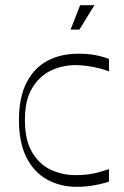

<svg xmlns="http://www.w3.org/2000/svg" viewBox="-20 -704 477 740"><path d="M276 16Q212 16 161.5 -12Q111 -40 82 -97Q53 -154 53 -241Q53 -328 82 -385Q111 -442 162.5 -469.5Q214 -497 281 -497Q317 -497 345 -492Q373 -487 400 -477V-429Q382 -436 361.5 -441Q341 -446 318.5 -449.5Q296 -453 271 -453Q222 -453 177.5 -432.5Q133 -412 104.5 -365.5Q76 -319 76 -241Q76 -163 104.5 -116Q133 -69 177.5 -49Q222 -29 271 -29Q299 -29 321 -32Q343 -35 362 -40.5Q381 -46 400 -52V-4Q373 5 341 10.5Q309 16 276 16ZM252 -590 289 -684H344L286 -590Z"/></svg>

Font: Ojuju Light
Style: Regular
Weight: 300
Designer: Chisaokwu Joboson, Mirko Velimirovic
Foundry: Udi Foundry
Version: Version 1.000